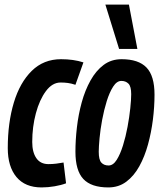

<svg xmlns="http://www.w3.org/2000/svg" viewBox="-20 -810 713 840"><path d="M162 10Q90 10 52 -35.5Q14 -81 14 -162Q14 -273 40.5 -361Q67 -449 119 -500Q171 -551 247 -551Q302 -551 345 -537L310 -439Q292 -445 277 -447Q262 -449 245 -449Q209 -449 181 -411.5Q153 -374 137 -314.5Q121 -255 121 -189Q121 -144 139 -118Q157 -92 192 -92Q209 -92 225.5 -94Q242 -96 258 -99L269 -8Q248 0 219 5Q190 10 162 10Z M454 10Q379 10 344.5 -27Q310 -64 310 -146Q310 -197 316.5 -253Q323 -309 337.5 -362Q352 -415 376 -458Q400 -501 433.5 -526Q467 -551 512 -551Q586 -551 621 -514.5Q656 -478 656 -396Q656 -343 649 -287Q642 -231 627.5 -178Q613 -125 589.5 -82.5Q566 -40 532.5 -15Q499 10 454 10ZM455 -86Q475 -86 490.5 -110.5Q506 -135 518 -173.5Q530 -212 538 -255Q546 -298 550 -336.5Q554 -375 554 -398Q554 -432 542 -444Q530 -456 511 -456Q491 -456 475 -431Q459 -406 447 -367.5Q435 -329 427 -286Q419 -243 415.5 -205Q412 -167 412 -146Q412 -111 423.5 -98.5Q435 -86 455 -86ZM501 -596 441 -790H544L581 -596Z"/></svg>

Font: Georama Condensed SemiBold
Style: Italic
Weight: 600
Width: 3
Italic angle: -9°
Designer: Jean-Baptiste Levee
Foundry: Production Type
Version: Version 1.000